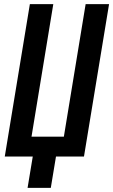

<svg xmlns="http://www.w3.org/2000/svg" viewBox="-20 -755 546 926"><path d="M113 151 138 0H3L124 -735H237L132 -96H288L393 -735H506L385 0H250L225 151Z"/></svg>

Font: Iosevka Term Curly
Style: Bold Italic
Weight: 700
Italic angle: -9°
Designer: Belleve Invis
Foundry: Belleve Invis
Version: Version 32.3.0